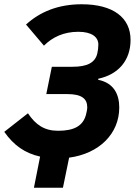

<svg xmlns="http://www.w3.org/2000/svg" viewBox="-22 -730 649 900"><path d="M137 150H273L302 9C443 -10 537 -103 537 -226C537 -286 513 -341 438 -356L439 -361C533 -381 590 -447 590 -543C590 -647 509 -710 361 -710C251 -710 166 -675 100 -615L184 -516C224 -556 277 -581 345 -581C409 -581 439 -556 439 -521C439 -507 437 -492 434 -479C424 -437 388 -417 318 -417H221L195 -289H293C360 -289 387 -268 387 -227C387 -218 384 -203 381 -192C367 -140 326 -117 250 -117C186 -117 145 -145 109 -199L-2 -112C43 -48 95 -12 166 4Z"/></svg>

Font: Braiins Sans
Style: Bold Italic
Weight: 700
Italic angle: -11.31°
Designer: Mike Abbink, Paul van der Laan, Pieter van Rosmalen, Jiri Chlebus, Lubos Buracinsky
Foundry: Bold Monday, Sudetype
Version: Version 1.000;hotconv 1.0.109;makeotfexe 2.5.65596